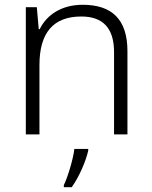

<svg xmlns="http://www.w3.org/2000/svg" viewBox="-20 -562 636 803"><path d="M326 -542C236 -542 175 -499 146 -440H142L134 -532H88V0H145V-290C145 -425 203 -493 320 -493C409 -493 457 -446 457 -344V0H513V-348C513 -482 447 -542 326 -542ZM349 68V61H291C286 104 263 180 247 212V221H280C312 176 339 112 349 68Z"/></svg>

Font: Noto Sans Sinhala UI Light
Style: Regular
Weight: 300
Designer: Jelle Bosma - Monotype Design Team
Foundry: Monotype Imaging Inc.
Version: Version 2.006